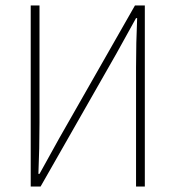

<svg xmlns="http://www.w3.org/2000/svg" viewBox="-20 -680 640 700"><path d="M92 0V-660H124V-232Q124 -185 123 -139.5Q122 -94 120 -46H124L196 -176L472 -660H508V0H476V-434Q476 -481 477 -524Q478 -567 480 -614H476L404 -484L128 0Z"/></svg>

Font: Source Code Pro ExtraLight
Style: Regular
Weight: 200
Monospace: yes
Designer: Paul D. Hunt, Teo Tuominen
Foundry: Adobe Systems Incorporated
Version: Version 2.030;PS 1.000;hotconv 16.6.51;makeotf.lib2.5.65220